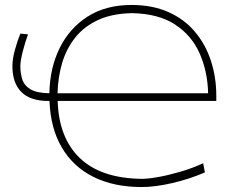

<svg xmlns="http://www.w3.org/2000/svg" viewBox="-20 -745 952 774"><path d="M175 -338Q102 -338 66 -374.2Q30 -410.5 30 -479Q30 -507 40 -543.5Q50 -580 62 -609.5L93 -606.5Q82.5 -578.5 72.5 -540.5Q62.5 -502.5 62 -479Q62 -449 70 -424.5Q78 -400 103 -385Q128 -370 179 -369Q181 -471.5 220.8 -551.8Q260.5 -632 333.8 -678.5Q407 -725 510 -725Q595 -725 659.2 -696.2Q723.5 -667.5 766.2 -616.5Q809 -565.5 830.5 -499.2Q852 -433 852 -358V-338H212.5Q217 -189 302.2 -107.5Q387.5 -26 551.5 -24Q577 -24 618.8 -31.5Q660.5 -39 708.2 -53Q756 -67 799 -87L806 -50Q744 -23 674.5 -7Q605 9 551.5 9Q438.5 9 356.5 -32Q274.5 -73 229 -150.8Q183.5 -228.5 179.5 -338ZM512 -692Q431.5 -690.5 375 -664.2Q318.5 -638 283 -593.2Q247.5 -548.5 230.5 -491Q213.5 -433.5 212 -369H819Q817 -456.5 785 -529.2Q753 -602 686 -646Q619 -690 512 -692Z"/></svg>

Font: Commissioner Flair Thin
Style: Regular
Weight: 100
Designer: Kostas Bartsokas
Foundry: Kostas Bartsokas
Version: Version 1.000; ttfautohint (v1.8.3)